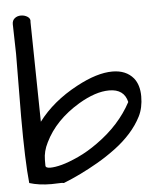

<svg xmlns="http://www.w3.org/2000/svg" viewBox="-52 -771 666 809"><g transform="rotate(-5 281.0 -366.5)"><path d="M32.2 -566.4 29.3 -692.4Q29.3 -708 40 -716.8Q50.8 -725.6 66.4 -725.6Q82 -725.6 94.7 -717.3Q107.4 -709 104.5 -694.3L111.3 -272.5Q172.9 -354.5 277.3 -410.2Q364.3 -457 429.7 -457Q487.3 -457 518.6 -419.9Q542 -390.6 542 -342.3Q542 -293.9 523.9 -258.3Q505.9 -222.7 476.6 -189.9Q447.3 -157.2 409.2 -128.9Q371.1 -100.6 332 -78.1Q257.8 -35.2 185.5 -6.8Q179.7 -8.8 166 -7.8Q152.3 -6.8 132.8 -6.8Q80.1 -6.8 40 -19.5Q30.3 -112.3 30.3 -301.8ZM114.3 -86.9Q114.3 -76.2 134.3 -76.2Q154.3 -76.2 183.6 -84Q212.9 -91.8 254.4 -110.8Q295.9 -129.9 337.9 -160.2Q435.5 -229.5 485.4 -323.2Q472.7 -378.9 409.2 -378.9Q351.6 -378.9 279.3 -335.9Q176.8 -274.4 132.8 -183.6Q114.3 -147.5 114.3 -110.4Q114.3 -100.6 114.3 -94.7Q114.3 -88.9 114.3 -86.9Z"/></g></svg>

Font: Architects Daughter
Style: Regular
Weight: 400
Designer: Kimberly Geswein
Foundry: Kimberly Geswein
Version: Version 1.002 2010